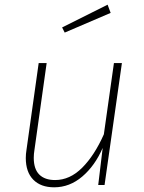

<svg xmlns="http://www.w3.org/2000/svg" viewBox="-20 -789 616 819"><path d="M90 -115Q90 -132 93 -150L145 -520H179L127 -150Q124 -132 124 -116Q124 -68 147.5 -44.5Q171 -21 215 -21Q278 -21 330.5 -73.5Q383 -126 423 -216L466 -520H500L426 0H399L418 -158Q385 -82 331 -36Q277 10 211 10Q154 10 122 -22.5Q90 -55 90 -115ZM452 -734 256 -650 245 -672 439 -769Z"/></svg>

Font: FiraGO UltraLight
Style: Italic
Weight: 200
Italic angle: -8°
Designer: bBox Type GmbH
Foundry: bBox Type GmbH
Version: Version 1.001